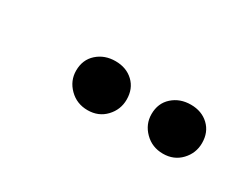

<svg xmlns="http://www.w3.org/2000/svg" viewBox="-29 -696 268 214"><g transform="rotate(30 105.0 -588.5)"><path d="M81 -557Q67 -557 57.5 -566.5Q48 -576 48 -589Q48 -603 57.5 -611.5Q67 -620 81 -620Q95 -620 104 -611.5Q113 -603 113 -589Q113 -576 104 -566.5Q95 -557 81 -557ZM178 -557Q164 -557 154.5 -566.5Q145 -576 145 -589Q145 -603 154.5 -611.5Q164 -620 178 -620Q192 -620 201 -611.5Q210 -603 210 -589Q210 -576 201 -566.5Q192 -557 178 -557Z"/></g></svg>

Font: Alumni Sans
Style: Italic
Weight: 400
Italic angle: -8°
Version: Version 1.016